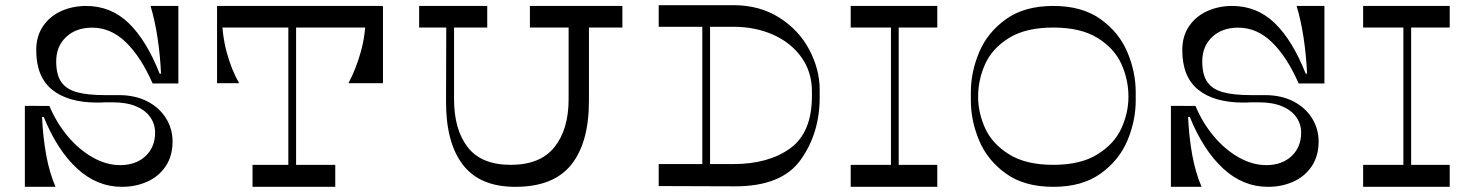

<svg xmlns="http://www.w3.org/2000/svg" viewBox="-20 -723 5700 743"><path d="M171.2 -313Q198.4 -247.9 241.7 -196.2Q285 -144.5 338.2 -114.2Q391.4 -84 444.9 -84Q505.9 -84 543.1 -118.9Q580.2 -153.8 580.2 -209.8Q580.2 -242.8 561.5 -269.6Q542.8 -296.5 506.1 -311.8Q469.4 -327.1 414.8 -327.1H385.8Q375.8 -326.1 355.8 -326.1Q243.6 -326.1 181.9 -375.8Q120.2 -425.4 120.2 -528.9Q120.2 -583.6 146.9 -622.2Q173.6 -660.9 217.6 -680.4Q261.6 -700 313 -700Q409.2 -700 478.1 -633.4Q546.9 -566.9 597.8 -437.9H603.1Q600.1 -506.6 590 -574.4Q579.9 -642.2 562.6 -700H670.2V-400H570.6Q525.6 -502.6 467.4 -559.3Q409.1 -616 336.6 -616Q274.1 -616 235.8 -579.8Q197.5 -543.6 197.5 -485.8Q197.5 -434.1 216.8 -406.1Q236 -378.1 276.7 -366.5Q317.4 -354.9 387.2 -354.9H440.2Q503.4 -354.9 550.1 -330.7Q596.8 -306.5 622.2 -265.6Q647.8 -224.8 647.8 -175.2Q647.8 -119.4 621.1 -79.6Q594.4 -39.9 549.6 -19.9Q504.9 0 452 0Q355.1 0 278.2 -71Q201.4 -142 149.2 -270.5H142.6Q146.4 -190.9 158.9 -122.4Q171.5 -54 194.8 0H76.2V-313.4Z M1277.4 -85.1V0H957.2V-85.1ZM1095.8 -673.5H1125.8V-71H1095.8ZM1097 -666.8H838.8Q838.8 -588.4 857.7 -519.4Q876.6 -450.5 905.5 -401H820V-699H1097ZM1462 -699V-401H1328.5Q1357.4 -455.5 1376.3 -522.6Q1395.2 -589.6 1395.2 -666.8H1057V-699ZM1459.8 -616.4H820V-700H1459.8Z M2259.1 -332.8Q2259.1 -171.2 2190.6 -85.6Q2122 0 1974.2 0Q1836.4 0 1770.8 -86Q1705.1 -172 1706.1 -332.8L1707.1 -660.5H1737.1V-339Q1737.1 -221.6 1790 -153.4Q1842.9 -85.1 1956.2 -85.1Q2070.9 -85.1 2125.6 -153.7Q2180.4 -222.2 2180.4 -339V-660.5H2259.1ZM2388.5 -616.4H2030.6V-700H2388.5ZM1865.5 -616.4H1602V-700H1865.5Z M2697.8 -635.5H2727.8V-71H2697.8ZM2817.8 -703Q2920 -703 2995.9 -654.7Q3071.9 -606.4 3111.9 -530.4Q3152 -454.4 3152 -375V-346Q3152 -207.4 3078.2 -104.2Q3004.5 -1 2821.8 -2L2529 -3V-88.1H2817.8Q2953.4 -88.1 3037.7 -148.8Q3122 -209.4 3122 -352V-369Q3122 -444.2 3081.4 -501.2Q3040.8 -558.1 2971.6 -588.8Q2902.4 -619.4 2817.8 -619.4H2529V-703Z M3427.8 -650.5H3457.8V-58.5H3427.8ZM3607.1 -85.1V0H3272V-85.1ZM3607.1 -700V-616.4H3272V-700Z M4375 -334Q4375 -256 4343 -179.5Q4311 -103 4239.5 -51.5Q4168 0 4056 0Q3944 0 3872.5 -51.5Q3801 -103 3769 -179.5Q3737 -256 3737 -334V-366Q3737 -444 3769 -520.5Q3801 -597 3872.5 -648.5Q3944 -700 4056 -700Q4168 -700 4239.5 -648.5Q4311 -597 4343 -520.5Q4375 -444 4375 -366ZM4056 -85.1Q4161.8 -85.1 4226.9 -125.7Q4292.1 -166.2 4319.5 -226.3Q4346.9 -286.4 4346.9 -349Q4346.9 -414.8 4319.5 -475.4Q4292.1 -536 4227.2 -576.2Q4162.4 -616.4 4056 -616.4Q3949.6 -616.4 3884.8 -576.2Q3819.9 -536 3792.5 -475.4Q3765.1 -414.8 3765.1 -349Q3765.1 -286.4 3792.5 -226.3Q3819.9 -166.2 3885.1 -125.7Q3950.2 -85.1 4056 -85.1Z M4606.2 -313Q4633.4 -247.9 4676.7 -196.2Q4720 -144.5 4773.2 -114.2Q4826.4 -84 4879.9 -84Q4940.9 -84 4978.1 -118.9Q5015.2 -153.8 5015.2 -209.8Q5015.2 -242.8 4996.5 -269.6Q4977.8 -296.5 4941.1 -311.8Q4904.4 -327.1 4849.8 -327.1H4820.8Q4810.8 -326.1 4790.8 -326.1Q4678.6 -326.1 4616.9 -375.8Q4555.2 -425.4 4555.2 -528.9Q4555.2 -583.6 4581.9 -622.2Q4608.6 -660.9 4652.6 -680.4Q4696.6 -700 4748 -700Q4844.2 -700 4913.1 -633.4Q4981.9 -566.9 5032.8 -437.9H5038.1Q5035.1 -506.6 5025 -574.4Q5014.9 -642.2 4997.6 -700H5105.2V-400H5005.6Q4960.6 -502.6 4902.4 -559.3Q4844.1 -616 4771.6 -616Q4709.1 -616 4670.8 -579.8Q4632.5 -543.6 4632.5 -485.8Q4632.5 -434.1 4651.8 -406.1Q4671 -378.1 4711.7 -366.5Q4752.4 -354.9 4822.2 -354.9H4875.2Q4938.4 -354.9 4985.1 -330.7Q5031.8 -306.5 5057.2 -265.6Q5082.8 -224.8 5082.8 -175.2Q5082.8 -119.4 5056.1 -79.6Q5029.4 -39.9 4984.6 -19.9Q4939.9 0 4887 0Q4790.1 0 4713.2 -71Q4636.4 -142 4584.2 -270.5H4577.6Q4581.4 -190.9 4593.9 -122.4Q4606.5 -54 4629.8 0H4511.2V-313.4Z M5410.8 -650.5H5440.8V-58.5H5410.8ZM5590.1 -85.1V0H5255V-85.1ZM5590.1 -700V-616.4H5255V-700Z"/></svg>

Font: Space Cowgirl
Style: Regular
Weight: 400
Designer: Valery Marier
Foundry: Valery Marier
Version: Version 1.000